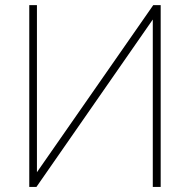

<svg xmlns="http://www.w3.org/2000/svg" viewBox="-20 -739 752 759"><path d="M95.7 -718.8H126V-27.3H104.5L585.9 -718.8H615.2V0H584V-691.4H604.5L124 0H95.7Z"/></svg>

Font: Min Sans VF VF
Style: Regular
Weight: 400
Designer: Jinseong-Kim, NotoSansCJK, Nunito
Foundry: Jinseong-Kim
Version: Version 1.420;Glyphs 3.1.2 (3151)